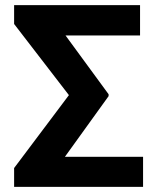

<svg xmlns="http://www.w3.org/2000/svg" viewBox="-20 -731 607 751"><path d="M404.8 -355 233.9 -117.7H539.6V0H35.2V-73.7L249.5 -358.9L35.2 -637.2V-710.9H527.8V-592.3H236.3L404.8 -362.3Z"/></svg>

Font: RobotoInd
Style: Bold
Weight: 700
Designer: Google
Version: Version 2.001150; 2014